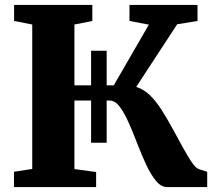

<svg xmlns="http://www.w3.org/2000/svg" viewBox="-20 -763 883 783"><path d="M37 0V-62.5L111.5 -74V-663L37.5 -677.5V-743H356.5V-677.5L283.5 -663V-415H351.5V-556H415V-415H444L587 -662.5L508 -677.5V-743H785.5V-677.5L702.5 -664L535.5 -408.5Q566.5 -399 592 -374Q617.5 -349 639.5 -314Q662.5 -277.5 684.2 -237.8Q706 -198 725.5 -162.2Q745 -126.5 761.2 -102.5Q777.5 -78.5 790 -73.5L825 -62.5V0H662Q637 0 616 -25.5Q595 -51 576.2 -91.2Q557.5 -131.5 540.2 -176.5Q523 -221.5 505.2 -261.8Q487.5 -302 468.5 -327.5Q449.5 -353 426.5 -353H415V-181H351.5V-353H283.5V-73.5L372 -61.5V0Z"/></svg>

Font: Merriweather 28pt Black
Style: Regular
Weight: 900
Version: Version 2.100